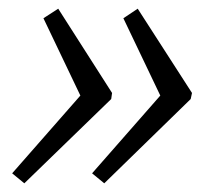

<svg xmlns="http://www.w3.org/2000/svg" viewBox="-20 -463 465 442"><path d="M297 -443 422 -249 419 -235 220 -41 192 -64 349 -243 264 -421ZM114 -443 238 -249 236 -235 36 -41 8 -64 165 -243 80 -421Z"/></svg>

Font: Piazzolla 24pt
Style: Italic
Weight: 400
Italic angle: -11.3°
Designer: Juan Pablo del Peral
Foundry: Huerta Tipografica
Version: Version 2.005